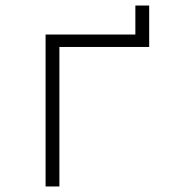

<svg xmlns="http://www.w3.org/2000/svg" viewBox="-20 -675 640 695"><path d="M145 0V-550H470V-655H520V-505H195V0Z"/></svg>

Font: NKDuy Mono Thin
Style: Regular
Weight: 100
Monospace: yes
Designer: NKDuy
Foundry: NKDuy
Version: Version 2.251; ttfautohint (v1.8.4.7-5d5b)